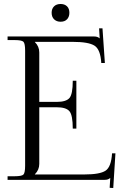

<svg xmlns="http://www.w3.org/2000/svg" viewBox="-20 -902 625 963"><path d="M284 -882Q304 -882 316 -870.5Q328 -859 328 -838Q328 -818 316.5 -805.5Q305 -793 284 -793Q264 -793 251.5 -805Q239 -817 239 -838Q239 -858 251 -870Q263 -882 284 -882ZM18 0V-18H53Q89 -18 97.5 -26.5Q106 -35 106 -71V-648Q106 -684 97.5 -692.5Q89 -701 53 -701H18V-719H452Q470 -719 479 -710H480L477 -760H494L506 -586H488Q484 -654 454 -673Q424 -692 346 -692H155V-691Q177 -669 177 -639V-391H265Q311 -391 328 -410Q345 -429 345 -497H363V-257H345Q345 -325 328 -344.5Q311 -364 265 -364H177V-80Q177 -50 155 -28V-27H404Q481 -27 509.5 -46Q538 -65 542 -133H559L548 41L530 40L533 -9H532Q523 0 505 0Z"/></svg>

Font: Foglihten068fMac
Style: Regular
Weight: 500
Designer: gluk (gluksza@wp.pl)
Foundry: gluk (gluksza@wp.pl)
Version: Version 0.68